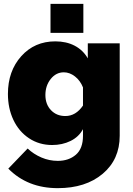

<svg xmlns="http://www.w3.org/2000/svg" viewBox="-20 -750 687 993"><path d="M241.2 -580.1V-730H411.1V-580.1ZM21 -264.2Q21 -382.3 89.8 -459.2Q158.7 -536.1 266.1 -536.1Q322.8 -536.1 366 -513.7Q409.2 -491.2 434.1 -448.2V-525.9H599.1V-47.9Q599.1 74.7 511 148.9Q422.9 223.1 278.8 223.1Q122.6 223.1 22.9 122.1L123 18.1Q153.3 46.9 194.1 64.5Q234.9 82 278.8 82Q335.4 82 372.3 50.3Q409.2 18.6 409.2 -47.9V-82Q387.7 -42 345 -21Q302.2 0 250 0Q182.6 0 130.1 -34.9Q77.6 -69.8 49.3 -129.9Q21 -189.9 21 -264.2ZM409.2 -204.1V-297.9Q395 -333.5 367.7 -354.7Q340.3 -376 310.1 -376Q270 -376 242.4 -341.6Q214.8 -307.1 214.8 -258.8Q214.8 -210.4 243.7 -180.2Q272.5 -149.9 317.9 -149.9Q372.1 -149.9 409.2 -204.1Z"/></svg>

Font: Rawline Black
Style: Regular
Weight: 900
Designer: Matt McInerney, Pablo Impallari, Rodrigo Fuenzalida
Foundry: Matt McInerney, Pablo Impallari, Rodrigo Fuenzalida
Version: Version 4.020;PS 004.020;hotconv 1.0.88;makeotf.lib2.5.64775